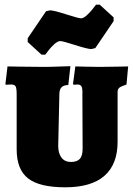

<svg xmlns="http://www.w3.org/2000/svg" viewBox="-20 -789 568 818"><path d="M51 -153V-387Q51 -413 46.5 -421Q42 -429 28 -429L5 -428L3 -431L12 -506Q26 -506 69 -505Q112 -504 166 -504Q197 -504 232 -505.5Q267 -507 280 -507L271 -427Q251 -426 242.5 -417.5Q234 -409 233 -391L228 -167Q228 -136 242 -117.5Q256 -99 282 -99Q308 -99 320 -112Q332 -125 332 -156L331 -387Q332 -411 327.5 -420Q323 -429 311 -429L294 -428L291 -431L301 -506Q312 -506 342.5 -505Q373 -504 401 -504Q443 -504 478.5 -505Q514 -506 526 -506L519 -429Q495 -421 488 -415Q481 -409 481 -397V-185Q481 -89 425 -40Q369 9 258 9Q148 9 99.5 -29Q51 -67 51 -153ZM98 -610V-626L176 -741L193 -745Q209 -745 265 -727Q315 -711 325 -711Q336 -711 350 -724Q364 -737 375 -751Q386 -765 389 -769H405L464 -715V-699L386 -584L369 -580Q353 -580 297 -598Q247 -614 237 -614Q226 -614 211.5 -601Q197 -588 186.5 -574Q176 -560 173 -556H157Z"/></svg>

Font: Alegreya SC Black
Style: Regular
Weight: 900
Designer: Juan Pablo del Peral
Foundry: Huerta Tipografica
Version: Version 2.007; ttfautohint (v1.6)